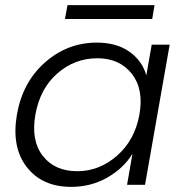

<svg xmlns="http://www.w3.org/2000/svg" viewBox="-20 -720 715 748"><path d="M46 -274Q68 -400 155.5 -477Q243 -554 357 -554Q435 -554 485 -518Q535 -482 550 -426L571 -546H641L545 0H475L496 -121Q462 -65 398.5 -28.5Q335 8 257 8Q144 8 84 -69.5Q24 -147 46 -274ZM359 -493Q271 -493 203.5 -434Q136 -375 118 -274Q100 -173 146.5 -113Q193 -53 281 -53Q367 -53 436 -113.5Q505 -174 523 -273Q541 -372 493.5 -432.5Q446 -493 359 -493ZM233 -646 243 -700H582L573 -646Z"/></svg>

Font: Poppins Light
Style: Italic
Weight: 300
Italic angle: -10°
Designer: Ninad Kale (Devanagari), Jonny Pinhorn (Latin)
Foundry: Indian Type Foundry
Version: Version 3.200;PS 1.000;hotconv 16.6.54;makeotf.lib2.5.65590